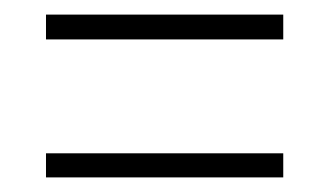

<svg xmlns="http://www.w3.org/2000/svg" viewBox="-20 -454 451 263"><path d="M43 -434H368V-400H43ZM43 -244H368V-211H43Z"/></svg>

Font: Noto Sans Gurmukhi ExtraCondensed ExtraLight
Style: Regular
Weight: 200
Width: 2
Designer: Jelle Bosma - Monotype Design Team
Foundry: Monotype Imaging Inc.
Version: Version 2.004; ttfautohint (v1.8.4.7-5d5b)